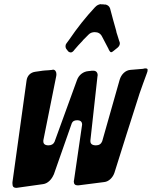

<svg xmlns="http://www.w3.org/2000/svg" viewBox="-20 -903 732 926"><path d="M339 -663C351 -677 364 -692 378 -706C379 -708 381 -710 383 -712L408 -737C415 -744 425 -748 437 -748C453 -748 465 -741 472 -727L505 -664H504C509 -655 513 -651 516 -651C519 -651 522 -653 527 -657L547 -673C554 -679 558 -686 558 -694C558 -698 557 -701 555 -705L546 -734C543 -742 541 -749 540 -756C530 -791 520 -827 511 -862C508 -872 499 -879 490 -881C485 -881 481 -881 478 -882H469L466 -883C456 -882 446 -877 438 -868C394 -821 352 -768 314 -712L300 -693C297 -689 296 -685 296 -680C296 -674 298 -668 303 -663L309 -655C313 -652 317 -650 321 -650C326 -650 331 -653 336 -659ZM307 -657 309 -655ZM688 -549C691 -556 692 -561 692 -566C692 -569 691 -573 683 -573H678L669 -571L609 -566C585 -564 565 -545 557 -518L473 -222C468 -209 458 -202 443 -202C425 -202 416 -209 416 -222V-226L450 -534C450 -536 451 -539 451 -540C451 -554 443 -562 430 -562H423C421 -562 419 -561 416 -561C413 -561 410 -560 406 -560C382 -558 360 -542 351 -516L243 -219C238 -208 228 -202 214 -202C197 -202 189 -209 189 -221V-226L251 -535C252 -539 252 -543 252 -546C252 -557 246 -567 236 -567C235 -567 234 -567 232 -566C220 -565 206 -563 195 -563H196L185 -562H186C175 -560 163 -559 151 -557C127 -554 111 -538 108 -514L40 -24V-18C40 -3 45 3 60 3L188 -15C210 -18 229 -37 239 -61V-60C268 -143 297 -226 326 -308C330 -318 338 -323 352 -323C368 -323 376 -316 376 -302L337 -34C336 -32 336 -29 336 -27C336 -16 342 -9 354 -9H358C400 -14 442 -20 483 -25C504 -27 524 -46 532 -70C570 -191 608 -312 647 -433L653 -452C665 -486 677 -520 688 -549Z"/></svg>

Font: Bangerz
Style: Regular
Weight: 400
Designer: vernon adams
Foundry: Vernon Adams
Version: Version 2.10;December 28, 2023;FontCreator 13.0.0.2683 64-bi